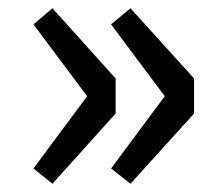

<svg xmlns="http://www.w3.org/2000/svg" viewBox="-20 -516 541 465"><path d="M107 -71 260 -241V-326L107 -496L61 -457L191 -283L61 -108ZM296 -71 450 -241V-326L296 -496L249 -457L379 -283L249 -108Z"/></svg>

Font: ChiuKong Gothic CL Medium
Style: Regular
Weight: 500
Designer: Ryoko NISHIZUKA 西塚涼子 (kana, bopomofo & ideographs); Paul D. Hunt (Latin, Greek & Cyrillic); Sandoll Communications 산돌커뮤니
Foundry: Adobe
Version: Version 1.300